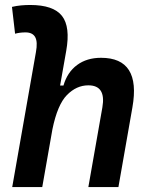

<svg xmlns="http://www.w3.org/2000/svg" viewBox="-20 -763 626 783"><path d="M340.3 0 397.5 -325.2Q413.1 -415 340.3 -415Q292 -415 253.2 -375.7Q214.4 -336.4 193.8 -235.8L152.3 0H29.8L126.5 -550.3Q134.3 -592.3 123.5 -611.6Q112.8 -630.9 84 -630.9Q61 -630.9 41.5 -625.5L28.8 -734.9Q47.4 -739.3 65.9 -741Q84.5 -742.7 103 -742.7Q197.8 -742.7 232.7 -698.2Q267.6 -653.8 250 -555.2L225.1 -414.1H238.8Q254.4 -468.3 294.2 -497.8Q334 -527.3 392.1 -527.3Q555.7 -527.3 520 -325.2L462.9 0Z"/></svg>

Font: Cascadia Code PL SemiBold
Style: Italic
Weight: 600
Italic angle: -10°
Monospace: yes
Designer: Aaron Bell
Foundry: Saja Typeworks
Version: Version 2404.023; ttfautohint (v1.8.4)